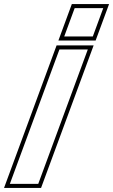

<svg xmlns="http://www.w3.org/2000/svg" viewBox="-37 -857 558 947"><path d="M349.7 -677H279.7L331.3 -817H401.3H402.3H472.3L420.7 -677H350.7ZM230.2 -543 256.1 -613H396.1L370.2 -543L177.4 -20L151.6 50H11.6L37.4 -20ZM251 -657H434.6L501 -837H317.3ZM242.1 -633 -17.1 70H165.5L424.8 -633Z"/></svg>

Font: Nordica Plus
Style: NordicaClassicRgOblOl
Weight: 500
Version: Version 1.01